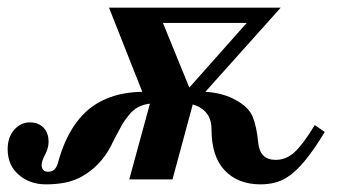

<svg xmlns="http://www.w3.org/2000/svg" viewBox="-24 -469 888 502"><path d="M799 -142 825 -124Q770 -32 726 -5Q698 13 657 13Q598 13 563.5 -23.5Q529 -60 529 -131Q529 -181 480 -196L427 0H314L368 -198Q351 -196 337.5 -189Q324 -182 312.5 -167.5Q301 -153 296 -144.5Q291 -136 279.5 -114Q268 -92 266 -87Q238 -34 189 -7Q154 13 96 13Q54 13 25 -12Q-4 -37 -4 -79Q-4 -110 13 -129.5Q30 -149 54 -149Q76 -149 89.5 -135.5Q103 -122 103 -98Q103 -82 94 -65Q85 -48 85 -38Q85 -20 102 -20Q122 -20 128 -45Q163 -172 252 -210Q293 -228 348 -229L261 -449H710L513 -229Q561 -226 595 -206Q627 -188 637 -163Q647 -138 651 -97Q655 -51 697 -51Q724 -51 746 -71Q768 -91 799 -142ZM621 -409H402L471 -240Z"/></svg>

Font: STIX MathJax Alphabets
Style: Bold Italic
Weight: 700
Italic angle: -16.33°
Designer: MicroPress Inc., with final additions and corrections provided by Coen Hoffman, Elsevier (retired)
Version: Version 1.1.1